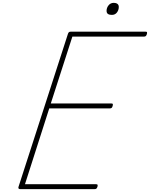

<svg xmlns="http://www.w3.org/2000/svg" viewBox="-20 -1333 1056 1353"><path d="M125 0Q116 0 112 -3.5Q108 -7 110 -15L459 -1095Q462 -1103 466 -1106.5Q470 -1110 482 -1110H1004Q1015 -1110 1016 -1105.5Q1017 -1101 1015 -1093Q1012 -1083 1007.5 -1079Q1003 -1075 994 -1075H490L338 -604H763Q774 -604 775 -599.5Q776 -595 774 -587Q771 -576 766.5 -572.5Q762 -569 753 -569H327L156 -35H655Q666 -35 667.5 -30.5Q669 -26 667 -18Q664 -8 659.5 -4Q655 0 645 0ZM768 -1228Q751 -1228 741 -1234.5Q731 -1241 731 -1257Q731 -1278 745 -1295.5Q759 -1313 782 -1313Q797 -1313 807 -1306Q817 -1299 817 -1284Q817 -1262 804 -1245Q791 -1228 768 -1228Z"/></svg>

Font: Playwrite CU Thin
Style: Regular
Weight: 250
Designer: Veronika Burian, José Scaglione
Foundry: TypeTogether
Version: Version 1.002